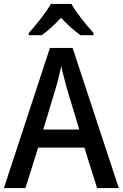

<svg xmlns="http://www.w3.org/2000/svg" viewBox="-20 -961 627 981"><path d="M345 -941H240C216 -897 163 -833 127 -792V-781H193C223 -802 258 -834 292 -870C325 -834 360 -803 392 -781H458V-792C422 -832 369 -896 345 -941ZM476 0H587L351 -716H235L0 0H110L175 -207H411ZM322 -508 385 -299H201L264 -508C273 -536 285 -585 293 -623C299 -592 315 -536 322 -508Z"/></svg>

Font: Noto Sans Arabic SemCond Med
Style: Regular
Weight: 500
Width: 4
Designer: Monotype Design Team, Nadine Chahine, Nizar Qandah and Khaled Hosny
Foundry: Monotype Imaging Inc.
Version: Version 2.012